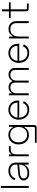

<svg xmlns="http://www.w3.org/2000/svg" viewBox="1919 -2659 940 4818"><g transform="rotate(-90 2389.0 -250.0)"><path d="M132 -700H82V0H132Z M274 -354 318 -334C354 -410 408 -464 507 -464C608 -464 668 -410 668 -325V-283L439 -262C346 -253 270 -212 270 -131C270 -41 344 14 454 14C571 14 629 -42 656 -95H668V0H718V-321C718 -436 641 -510 509 -510C384 -510 308 -432 274 -354ZM320 -129C320 -179 363 -212 449 -220L668 -240V-232C668 -103 578 -30 456 -30C375 -30 320 -64 320 -129Z M924 -496H876V0H926V-319C926 -410 973 -452 1049 -452H1130V-498H1058C991 -498 956 -479 936 -435H924Z M1614 -496V-400H1600C1572 -454 1517 -510 1408 -510C1275 -510 1174 -408 1174 -252C1174 -96 1275 6 1408 6C1517 6 1572 -50 1600 -104H1612V126C1612 146 1602 156 1584 156H1214V200H1598C1638 200 1662 176 1662 134V-496ZM1417 -40C1303 -40 1226 -122 1226 -252C1226 -382 1303 -464 1417 -464C1531 -464 1612 -380 1612 -252C1612 -124 1531 -40 1417 -40Z M1794 -252C1794 -102 1892 14 2043 14C2172 14 2227 -57 2260 -125L2212 -144C2184 -81 2137 -32 2043 -32C1930 -32 1853 -110 1846 -237H2275V-269C2275 -420 2174 -510 2040 -510C1901 -510 1794 -398 1794 -252ZM1846 -281C1858 -394 1938 -464 2040 -464C2143 -464 2219 -400 2223 -281Z M2407 -496V0H2457V-307C2457 -407 2520 -460 2599 -460C2679 -460 2725 -411 2725 -340V0H2775V-307C2775 -407 2838 -460 2917 -460C2997 -460 3043 -411 3043 -340V0H3093V-346C3093 -440 3027 -506 2926 -506C2856 -506 2801 -477 2770 -413H2756C2737 -467 2688 -506 2613 -506C2541 -506 2495 -477 2469 -429H2455V-496Z M3219 -252C3219 -102 3317 14 3468 14C3597 14 3652 -57 3685 -125L3637 -144C3609 -81 3562 -32 3468 -32C3355 -32 3278 -110 3271 -237H3700V-269C3700 -420 3599 -510 3465 -510C3326 -510 3219 -398 3219 -252ZM3271 -281C3283 -394 3363 -464 3465 -464C3568 -464 3644 -400 3648 -281Z M3832 -496V0H3882V-254C3882 -392 3961 -460 4064 -460C4157 -460 4218 -414 4218 -304V0H4268V-308C4268 -443 4176 -506 4074 -506C3972 -506 3921 -455 3894 -404H3880V-496Z M4348 -496V-452H4514V-66C4514 -24 4538 0 4578 0H4710V-44H4592C4574 -44 4564 -54 4564 -74V-452H4738V-496H4564V-670H4514V-496Z"/></g></svg>

Font: Space Text Light
Style: Regular
Weight: 300
Designer: Florian Karsten (Space Text), Colophon Foundry (Space Mono)
Foundry: Florian Karsten
Version: Version 1.003;PS 001.003;hotconv 1.0.88;makeotf.lib2.5.64775